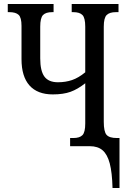

<svg xmlns="http://www.w3.org/2000/svg" viewBox="-20 -734 644 964"><path d="M431 0H332V-41H348Q380 -41 394 -55.5Q408 -70 408 -114V-316Q370 -286 334 -273Q298 -260 245 -260Q168 -260 128 -305Q88 -350 88 -437V-604Q88 -646 73.5 -659.5Q59 -673 27 -673H19V-714H249V-673H242Q210 -673 196 -658.5Q182 -644 182 -600V-441Q182 -378 203 -349.5Q224 -321 271 -321Q309 -321 341.5 -332Q374 -343 408 -371V-600Q408 -644 394 -658.5Q380 -673 348 -673H340V-714H575V-673H562Q530 -673 515.5 -658.5Q501 -644 501 -600V-123Q501 -73 515 -57Q529 -41 567 -41H580V210H545Q543 132 531 86.5Q519 41 495 20.5Q471 0 431 0Z"/></svg>

Font: Noto Serif Cond
Style: Regular
Weight: 400
Width: 3
Designer: Monotype Design Team
Foundry: Monotype Imaging Inc.
Version: Version 1.001